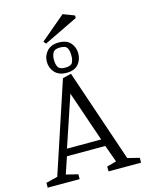

<svg xmlns="http://www.w3.org/2000/svg" viewBox="-141 -1066 877 1150"><g transform="rotate(-15 297.0 -490.5)"><path d="M8 0V-30L80 -48L266 -610L319 -623L514 -48L587 -30V0H385V-30L444 -46L406 -152H168L133 -48L206 -30V0ZM180 -196H392L285 -509ZM296 -635Q249 -635 223.5 -662.5Q198 -690 198 -730Q198 -768 223.5 -795.5Q249 -823 296 -823Q345 -823 369 -795.5Q393 -768 393 -730Q393 -690 369 -662.5Q345 -635 296 -635ZM296 -667Q332 -667 341 -684.5Q350 -702 350 -730Q350 -756 341 -774Q332 -792 296 -792Q262 -792 252 -774Q242 -756 242 -730Q242 -702 252 -684.5Q262 -667 296 -667ZM222 -836 209 -851 363 -981 433 -954V-938Z"/></g></svg>

Font: Manuale Light
Style: Regular
Weight: 300
Designer: Eduardo Tunni / Pablo Cosgaya
Foundry: Eduardo Tunni / Pablo Cosgaya
Version: Version 1.002